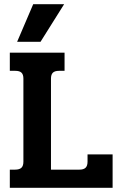

<svg xmlns="http://www.w3.org/2000/svg" viewBox="-20 -899 559 919"><path d="M139 -879H287L174 -699H62ZM27 -87H52Q73 -87 82.5 -96Q92 -105 92 -125V-523Q92 -542 83 -551Q74 -560 53 -560H27V-647H289V-560H263Q242 -560 233 -551Q224 -542 224 -523V-87H360Q380 -87 389.5 -96Q399 -105 399 -125V-160H519V0H27Z"/></svg>

Font: Pridi Medium
Style: Regular
Weight: 500
Designer: Katatrad Team
Foundry: CadsonDemak
Version: Version 1.001